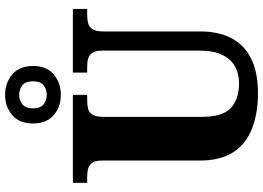

<svg xmlns="http://www.w3.org/2000/svg" viewBox="-159 -860 1029 751"><g transform="rotate(-90 355.5 -484.5)"><path d="M365 10Q288 10 228.5 -13Q169 -36 136 -86Q103 -136 103 -218V-599Q103 -625 94.5 -637.5Q86 -650 72 -654Q58 -658 40 -658H16V-714H360V-658H336Q319 -658 304.5 -654Q290 -650 282 -636.5Q274 -623 274 -595V-210Q274 -127 309 -95.5Q344 -64 406 -64Q443 -64 471.5 -80Q500 -96 516.5 -130Q533 -164 533 -216V-599Q533 -625 524.5 -637.5Q516 -650 502.5 -654Q489 -658 471 -658H447V-714H696V-658H671Q654 -658 639.5 -654Q625 -650 616.5 -636.5Q608 -623 608 -595V-214Q608 -147 583 -96.5Q558 -46 504.5 -18Q451 10 365 10ZM360 -761Q313 -761 280.5 -789Q248 -817 248 -870Q248 -923 280.5 -951Q313 -979 360 -979Q407 -979 440 -951Q473 -923 473 -870Q473 -817 440 -789Q407 -761 360 -761ZM360 -816Q382 -816 397.5 -828.5Q413 -841 413 -870Q413 -899 397.5 -911.5Q382 -924 360 -924Q339 -924 323 -911.5Q307 -899 307 -870Q307 -841 323 -828.5Q339 -816 360 -816Z"/></g></svg>

Font: Noto Serif Khmer SemiCondensed ExtraBold
Style: Regular
Weight: 800
Width: 4
Designer: Danh Hong and the Monotype Design Team
Foundry: Monotype Imaging Inc.
Version: Version 2.004